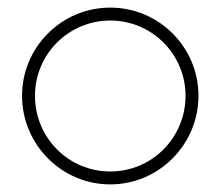

<svg xmlns="http://www.w3.org/2000/svg" viewBox="-20 -482 584 505"><path d="M270 -462C142 -462 38 -358 38 -230C38 -102 142 3 270 3C398 3 502 -102 502 -230C502 -358 398 -462 270 -462ZM270 -428C380 -428 468 -339 468 -230C468 -120 380 -31 270 -31C160 -31 72 -120 72 -230C72 -339 160 -428 270 -428Z"/></svg>

Font: LetsTrace
Style: basic
Weight: 500
Version: Version 002.000